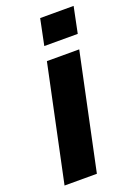

<svg xmlns="http://www.w3.org/2000/svg" viewBox="-140 -780 593 837"><g transform="rotate(-20 157.0 -361.0)"><path d="M9 0 122.2 -536H272.2L159 0ZM134 -601.6 158.8 -722.4H314L289.2 -601.6Z"/></g></svg>

Font: Geist
Style: Italic
Weight: 400
Italic angle: -12°
Designer: Basement.studio, Andrés Briganti, Mateo Zaragoza
Foundry: Basement.studio, Vercel, Andrés Briganti, Guido Ferreyra, Mateo Zaragoza
Version: Version 1.500